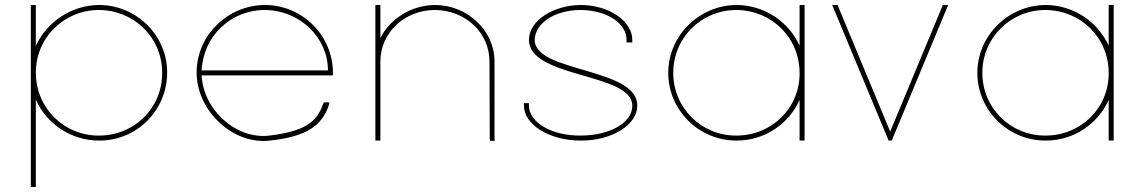

<svg xmlns="http://www.w3.org/2000/svg" viewBox="-20 -573 4547 769"><path d="M123.5 -388.7C166.6 -484.4 265.2 -552.3 376.5 -553C528.3 -553 650.5 -429 649.5 -282C649.5 -133 529.4 -9 376.5 -10C263.7 -10 166.2 -77.9 123.5 -173.9V166V176H103.5V166V-282V-543V-553H123.5V-543ZM123.5 -282C123.5 -141 236.2 -29 376.5 -30C517.9 -30 630.5 -140 629.5 -282C629.5 -422 517.9 -532 376.5 -533C236.2 -533 123.5 -422 123.5 -282Z M787.7 -291H1293.5C1293.5 -422 1181.9 -532 1040.5 -533C903.5 -533 793.9 -427.2 787.7 -291ZM767.8 -271H767.5V-281V-291H767.7C772.4 -436.3 894.3 -552 1040.5 -553C1192.3 -553 1313.5 -430 1313.5 -281V-271H1303.5H787.7C793.8 -134.1 925.3 -13.4 1058.9 -30C1199.2 -47 1248.6 -83 1273.9 -156L1277.4 -163H1299.5L1296.5 -150C1269.3 -71 1209.5 -26 1061.2 -10C915 7.6 774.2 -124.9 767.8 -271Z M1503.5 -420.9C1542.7 -498.1 1627.5 -552.3 1722 -553C1853.1 -553 1961.6 -449 1960.6 -326V-20L1961.6 -9H1942.6L1941.6 -19L1940.5 -326C1940.5 -442 1845 -532 1722 -533C1600.1 -533 1503.5 -442 1503.5 -326V-316V-20V-10H1483.5V-20V-316V-326V-543V-553H1503.5V-543Z M2512.5 -413V-403H2489.5V-413C2489.5 -480 2411.3 -532 2305.5 -533C2200.8 -533 2122.7 -479 2121.5 -413C2121.5 -282 2533.5 -303 2532.5 -150C2532.5 -73 2430.8 -9 2305.5 -10C2181.3 -10 2078.5 -73 2078.5 -150V-160H2098.5V-150C2098.5 -83 2189.3 -29 2305.5 -30C2422.8 -30 2513.5 -82 2512.5 -150C2512.5 -282 2099.7 -259 2098.5 -413C2098.5 -490 2195.1 -552 2305.5 -553C2417 -553 2512.5 -490 2512.5 -413Z M2656.5 -281C2656.5 -430 2780 -552 2929.5 -553C3041.8 -553 3139.7 -485.1 3182.5 -389.8V-543V-553H3202.5V-543V-285C3202.5 -283.7 3202.5 -282.3 3202.5 -281V-20V-10H3182.5V-20V-172.9C3140 -77.3 3043 -9.3 2929.5 -10C2777.7 -10 2656.5 -133 2656.5 -281ZM2676.5 -281C2676.5 -141 2789.2 -29 2929.5 -30C3069.5 -30 3181.4 -137.8 3182.5 -276.7V-281C3182.5 -422 3070.9 -532 2929.5 -533C2789.2 -533 2676.5 -422 2676.5 -281Z M3319 -539 3313 -553H3335L3337 -547L3545.4 -46L3753.8 -547L3755.8 -553H3777.8L3771.8 -539L3554.2 -16L3552.2 -10H3538.6L3536.6 -16Z M3894.5 -281C3894.5 -430 4018 -552 4167.5 -553C4279.8 -553 4377.7 -485.1 4420.5 -389.8V-543V-553H4440.5V-543V-285C4440.5 -283.7 4440.5 -282.3 4440.5 -281V-20V-10H4420.5V-20V-172.9C4378 -77.3 4281 -9.3 4167.5 -10C4015.7 -10 3894.5 -133 3894.5 -281ZM3914.5 -281C3914.5 -141 4027.2 -29 4167.5 -30C4307.5 -30 4419.4 -137.8 4420.5 -276.7V-281C4420.5 -422 4308.9 -532 4167.5 -533C4027.2 -533 3914.5 -422 3914.5 -281Z"/></svg>

Font: Nordica Plus
Style: NordicaClassicUltraLightExt
Weight: 300
Version: Version 1.01